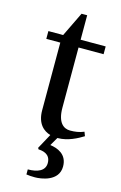

<svg xmlns="http://www.w3.org/2000/svg" viewBox="-128 -671 600 955"><g transform="rotate(15 172.0 -193.0)"><path d="M31 -450H103V-102C103 -31 140 -3 174 7L132 84L136 91C154 92 198 96 198 145C198 186 159 201 110 201V227C124 229 136 230 154 230C185 230 276 219 276 142C276 78 224 60 187 55L212 12H214C265 12 313 -14 342 -32L334 -53C310 -43 288 -40 263 -40C229 -40 197 -64 197 -140V-450H326V-490H197V-616H168L107 -490H31Z"/></g></svg>

Font: Lingua Franca
Style: Regular
Weight: 400
Version: Version 1.19